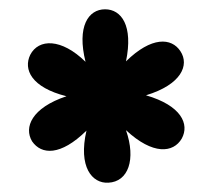

<svg xmlns="http://www.w3.org/2000/svg" viewBox="-20 -676 457 413"><path d="M213 -283C256 -285 273 -333 251 -396C309 -342 353 -347 371 -378C388 -409 370 -449 294 -471C370 -494 388 -536 368 -566C349 -595 306 -598 251 -544C267 -621 241 -656 206 -656C170 -656 145 -619 164 -543C112 -594 63 -593 45 -558C30 -527 47 -488 123 -469C48 -444 31 -402 49 -372C69 -343 110 -340 166 -395C148 -317 178 -281 213 -283Z"/></svg>

Font: FilmFarsi Display
Style: Regular
Weight: 400
Designer: Borna Izadpanah
Foundry: Borna Izadpanah
Version: Version 1.000;PS 001.000;hotconv 1.0.88;makeotf.lib2.5.64775